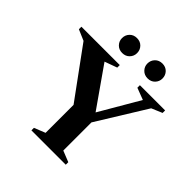

<svg xmlns="http://www.w3.org/2000/svg" viewBox="-238 -1023 1184 1184"><g transform="rotate(45 353.5 -431.5)"><path d="M59.5 -617.5 -11.5 -648V-670H323V-648L241.5 -618.5L424 -358L576 -618.5L498.5 -648V-670H718.5V-648L648.5 -618.5L449.5 -296.5V-51L522 -22V0H222.5V-22L295 -51V-295ZM280.5 -733Q251.5 -733 233.2 -752Q215 -771 215 -797.5Q215 -825 233.2 -844Q251.5 -863 280.5 -863Q310 -863 328.2 -844Q346.5 -825 346.5 -797.5Q346.5 -771 328.2 -752Q310 -733 280.5 -733ZM502.5 -733Q473.5 -733 455 -752Q436.5 -771 436.5 -797.5Q436.5 -825 455 -844Q473.5 -863 502.5 -863Q531.5 -863 549.8 -844Q568 -825 568 -797.5Q568 -771 549.8 -752Q531.5 -733 502.5 -733Z"/></g></svg>

Font: Newsreader 16pt
Style: Bold
Weight: 700
Designer: Hugues Gentile
Foundry: Production Type
Version: Version 1.003; ttfautohint (v1.8.3)